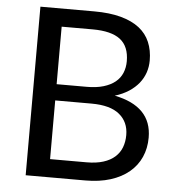

<svg xmlns="http://www.w3.org/2000/svg" viewBox="-52 -764 750 813"><g transform="rotate(5 323.5 -358.0)"><path d="M87 0V-716.5H315.5Q381.5 -716.5 429.2 -703.5Q477 -690.5 507.8 -666.5Q538.5 -642.5 553.2 -607.8Q568 -573 568 -529.5Q568 -503 559.8 -478.5Q551.5 -454 534.8 -433Q518 -412 492.8 -395.5Q467.5 -379 433.5 -368.5Q512 -353 552 -312Q592 -271 592 -204Q592 -158.5 575.2 -121Q558.5 -83.5 526.2 -56.5Q494 -29.5 447.2 -14.8Q400.5 0 340.5 0ZM184 -326.5V-77H339Q380.5 -77 410.2 -86.5Q440 -96 459.2 -113.2Q478.5 -130.5 487.5 -154.2Q496.5 -178 496.5 -206.5Q496.5 -262 457.2 -294.2Q418 -326.5 338.5 -326.5ZM184 -395.5H312Q353 -395.5 383 -404.5Q413 -413.5 432.8 -429.5Q452.5 -445.5 462 -468.2Q471.5 -491 471.5 -518Q471.5 -581 433.5 -610.5Q395.5 -640 315.5 -640H184Z"/></g></svg>

Font: LatoHex
Style: Regular
Weight: 400
Designer: Lukasz Dziedzic
Foundry: tyPoland Lukasz Dziedzic
Version: Version 1.104; Western+Polish opensource